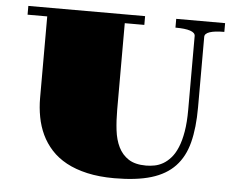

<svg xmlns="http://www.w3.org/2000/svg" viewBox="-51 -753 1026 831"><g transform="rotate(5 462.0 -337.0)"><path d="M124.5 -653.8H39.1V-691.9H546.4V-653.8H461.4V-276.9Q461.4 -231 466.3 -189.5Q471.2 -147.9 486.6 -116.5Q502 -85 530.5 -66.4Q559.1 -47.9 606.4 -47.9Q624.5 -47.9 643.6 -51.5Q662.6 -55.2 680.4 -65.4Q698.2 -75.7 714.1 -93.8Q730 -111.8 741.9 -140.4Q753.9 -168.9 760.7 -209.2Q767.6 -249.5 767.6 -304.7V-625Q767.6 -639.2 745.8 -646.5Q724.1 -653.8 681.6 -653.8V-691.9H894V-653.8Q852.1 -653.8 830.6 -646.5Q809.1 -639.2 809.1 -625V-318.4Q809.1 -229.5 792.7 -165.8Q776.4 -102.1 737.5 -61Q698.7 -20 634.5 -0.7Q570.3 18.6 474.6 18.6Q408.2 18.6 356.4 6.8Q304.7 -4.9 265.6 -26.1Q226.6 -47.4 199.7 -76.9Q172.9 -106.4 156.2 -141.8Q139.6 -177.2 132.1 -217.3Q124.5 -257.3 124.5 -299.8Z"/></g></svg>

Font: GravitasOne
Style: Regular
Weight: 400
Designer: Riccardo De Franceschi
Foundry: Sorkin Type Co.
Version: Version 1.001